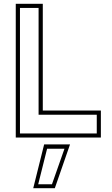

<svg xmlns="http://www.w3.org/2000/svg" viewBox="-20 -720 586 1005"><path d="M62.5 0V-700H204V-141.5H508V0ZM84.5 -21.5H486.5V-119.5H182V-678.5H84.5ZM154 265 211 36H346.5L267 265ZM180 244.5H252L317.5 58.5H226.5Z"/></svg>

Font: Tourney ExtraLight
Style: Regular
Weight: 250
Designer: Tyler Finck
Foundry: Etcetera Type Co
Version: Version 1.015